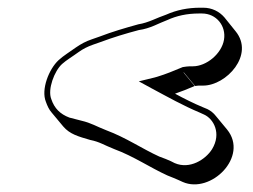

<svg xmlns="http://www.w3.org/2000/svg" viewBox="-20 -490 656 498"><path d="M507 -470H499C467 -470 438 -464 411 -452C387 -444 365 -431 339 -427C303 -417 272 -408 238 -395L218 -388C203 -383 190 -376 177 -367C162 -356 145 -346 132 -334C107 -311 86 -258 99 -226C103 -215 107 -206 114 -198L144 -162C161 -142 183 -136 214 -127C239 -122 249 -114 277 -103C326 -85 370 -55 414 -35C427 -30 436 -26 443 -23L454 -18C527 14 626 -84 569 -154L540 -189C534 -197 526 -203 518 -207L506 -212C484 -221 456 -235 434 -247C451 -253 467 -259 485 -267L456 -302H457L486 -267C492 -268 497 -268 499 -268H507C567 -268 641 -348 591 -409L562 -445C549 -460 530 -470 507 -470ZM454 -316C430 -306 411 -298 388 -291C385 -290 384 -290 381 -289L340 -279L373 -261C416 -238 455 -216 498 -198L509 -193C534 -182 555 -144 530 -103C513 -76 472 -50 433 -67L423 -72C416 -75 405 -80 393 -84C349 -104 307 -133 256 -152C230 -162 217 -171 191 -177C179 -180 168 -183 160 -185C136 -194 121 -209 113 -233C103 -258 121 -306 141 -324C152 -334 169 -344 184 -355C195 -363 207 -369 221 -374L241 -381C273 -393 306 -403 340 -412C370 -416 392 -430 414 -438C438 -449 465 -455 496 -455H504C541 -455 567 -423 561 -387C555 -351 516 -318 480 -318H472C468 -318 460 -317 454 -316Z"/></svg>

Font: Blanket
Style: PosterObl
Weight: 900
Foundry: Cannot Into Space Fonts
Version: Version 0.9